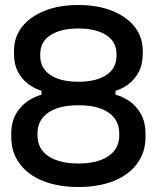

<svg xmlns="http://www.w3.org/2000/svg" viewBox="-20 -734 627 768"><path d="M25 -186V-197Q25 -247 44.5 -279.5Q64 -312 92.5 -330.5Q121 -349 146 -355V-371Q121 -378 95 -396.5Q69 -415 52.5 -445.5Q36 -476 36 -519V-530Q36 -586 68.5 -627Q101 -668 159 -691Q217 -714 294 -714Q370 -714 428 -691Q486 -668 518.5 -627Q551 -586 551 -530V-519Q551 -476 534.5 -445.5Q518 -415 493 -396.5Q468 -378 442 -371V-355Q468 -349 496 -330.5Q524 -312 543 -279.5Q562 -247 562 -197V-186Q562 -125 528.5 -79.5Q495 -34 434.5 -10Q374 14 294 14Q213 14 152.5 -10Q92 -34 58.5 -79.5Q25 -125 25 -186ZM457 -192V-200Q457 -254 414.5 -283.5Q372 -313 294 -313Q216 -313 173 -283.5Q130 -254 130 -200V-192Q130 -139 173.5 -109.5Q217 -80 294 -80Q370 -80 413.5 -109.5Q457 -139 457 -192ZM446 -510V-518Q446 -567 405 -593.5Q364 -620 294 -620Q223 -620 182 -593.5Q141 -567 141 -518V-510Q141 -461 181.5 -434Q222 -407 294 -407Q365 -407 405.5 -434Q446 -461 446 -510Z"/></svg>

Font: Space Grotesk Frontify Medium
Style: Regular
Weight: 500
Designer: Florian Karsten
Version: Version 2.000